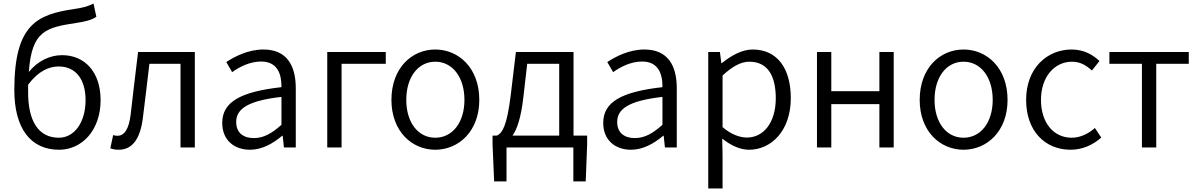

<svg xmlns="http://www.w3.org/2000/svg" viewBox="-20 -834 6773 1086"><path d="M313 -55C197 -55 139 -150 139 -311C139 -326 139 -341 139 -355C198 -433 257 -458 312 -458C411 -458 464 -382 464 -268C464 -141 400 -55 313 -55ZM509 -814C476 -798 459 -792 399 -783C192 -752 61 -698 61 -325C61 -108 153 13 314 13C442 13 549 -95 549 -268C549 -425 461 -522 331 -522C262 -522 193 -489 143 -427C160 -662 240 -678 416 -705C461 -712 497 -720 525 -739Z M651 13C727 13 773 -46 788 -166C801 -268 813 -371 825 -473H1001V0H1082V-540H761C746 -422 733 -304 719 -186C709 -103 683 -66 644 -66C634 -66 627 -68 620 -70L604 5C619 10 632 13 651 13Z M1394 13C1462 13 1524 -22 1576 -66H1579L1586 0H1653V-335C1653 -465 1601 -554 1470 -554C1383 -554 1307 -514 1260 -483L1293 -426C1334 -455 1392 -486 1457 -486C1550 -486 1573 -414 1572 -341C1340 -315 1237 -257 1237 -139C1237 -41 1305 13 1394 13ZM1416 -53C1361 -53 1316 -79 1316 -144C1316 -218 1381 -264 1572 -286V-128C1517 -79 1471 -53 1416 -53Z M1831 0H1912V-473H2162V-540H1831Z M2442 13C2574 13 2691 -91 2691 -269C2691 -450 2574 -554 2442 -554C2310 -554 2194 -450 2194 -269C2194 -91 2310 13 2442 13ZM2442 -55C2345 -55 2278 -141 2278 -269C2278 -398 2345 -485 2442 -485C2539 -485 2607 -398 2607 -269C2607 -141 2539 -55 2442 -55Z M2962 -473H3143V-67H2879C2905 -104 2927 -169 2940 -282ZM3224 -67V-540H2898L2869 -297C2847 -120 2822 -83 2791 -67H2766V-16L2775 192H2845V0H3223V192H3293L3301 -16V-67Z M3549 13C3617 13 3679 -22 3731 -66H3734L3741 0H3808V-335C3808 -465 3756 -554 3625 -554C3538 -554 3462 -514 3415 -483L3448 -426C3489 -455 3547 -486 3612 -486C3705 -486 3728 -414 3727 -341C3495 -315 3392 -257 3392 -139C3392 -41 3460 13 3549 13ZM3571 -53C3516 -53 3471 -79 3471 -144C3471 -218 3536 -264 3727 -286V-128C3672 -79 3626 -53 3571 -53Z M3986 232H4067V45L4065 -50C4116 -10 4167 13 4217 13C4342 13 4453 -94 4453 -279C4453 -445 4378 -554 4237 -554C4174 -554 4113 -517 4063 -477H4060L4052 -540H3986ZM4205 -56C4168 -56 4118 -71 4067 -115V-407C4122 -458 4171 -485 4218 -485C4326 -485 4368 -400 4368 -278C4368 -141 4299 -56 4205 -56Z M4601 0H4682V-245H4954V0H5035V-540H4954V-318H4682V-540H4601Z M5430 13C5562 13 5679 -91 5679 -269C5679 -450 5562 -554 5430 -554C5298 -554 5182 -450 5182 -269C5182 -91 5298 13 5430 13ZM5430 -55C5333 -55 5266 -141 5266 -269C5266 -398 5333 -485 5430 -485C5527 -485 5595 -398 5595 -269C5595 -141 5527 -55 5430 -55Z M6035 13C6101 13 6161 -13 6209 -56L6173 -110C6139 -80 6093 -55 6042 -55C5938 -55 5868 -141 5868 -269C5868 -398 5943 -485 6044 -485C6089 -485 6124 -465 6156 -435L6199 -489C6161 -524 6112 -554 6041 -554C5904 -554 5784 -450 5784 -269C5784 -91 5893 13 6035 13Z M6439 0H6520V-473H6704V-540H6255V-473H6439Z"/></svg>

Font: Noto Sans CJK JP DemiLight
Style: Regular
Weight: 350
Designer: Ryoko NISHIZUKA (kana & ideographs); Paul D. Hunt (Latin, Greek & Cyrillic); Wenlong ZHANG (bopomofo); Sandoll Communica
Foundry: Adobe Systems Incorporated
Version: Version 1.004;PS 1.004;hotconv 1.0.82;makeotf.lib2.5.63406